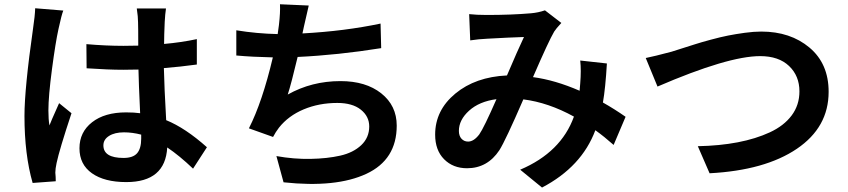

<svg xmlns="http://www.w3.org/2000/svg" viewBox="-20 -803 3946 893"><path d="M381.8 -597.7Q472.7 -589.8 553.7 -589.8Q599.6 -589.8 623 -590.8Q623 -677.7 622.1 -699.2Q622.1 -724.6 616.2 -763.7H752Q748 -737.3 746.1 -701.2Q743.2 -636.7 743.2 -598.6Q822.3 -605.5 895.5 -621.1V-502.9Q817.4 -492.2 742.2 -486.3Q744.1 -398.4 752.9 -244.1Q841.8 -208 942.4 -118.2L877.9 -18.6Q814.5 -79.1 757.8 -117.2Q749 43.9 567.4 43.9Q465.8 43.9 407.7 2.9Q349.6 -38.1 349.6 -113.3Q349.6 -188.5 408.2 -234.4Q466.8 -280.3 566.4 -280.3Q604.5 -280.3 631.8 -276.4Q625 -420.9 624 -479.5Q612.3 -479.5 588.9 -479Q565.4 -478.5 553.7 -478.5Q483.4 -478.5 382.8 -485.4ZM93.8 -263.7Q93.8 -390.6 133.8 -670.9Q142.6 -729.5 143.6 -764.6L274.4 -753.9Q266.6 -735.4 252 -668Q238.3 -606.4 221.7 -481Q205.1 -355.5 205.1 -289.1Q205.1 -247.1 210 -219.7Q212.9 -229.5 254.9 -323.2L312.5 -276.4Q255.9 -105.5 243.2 -44.9Q237.3 -17.6 237.3 0Q238.3 5.9 238.8 19.5Q239.3 33.2 239.3 40L131.8 47.9Q93.8 -84 93.8 -263.7ZM460.9 -127Q460.9 -68.4 554.7 -68.4Q598.6 -68.4 617.7 -90.3Q636.7 -112.3 636.7 -158.2V-176.8Q595.7 -187.5 556.6 -187.5Q513.7 -187.5 487.3 -170.9Q460.9 -154.3 460.9 -127Z M1416 -777.3Q1412.1 -762.7 1393.6 -679.7Q1388.7 -655.3 1386.7 -647.5Q1584 -658.2 1750 -693.4L1752.9 -579.1Q1551.8 -546.9 1364.3 -538.1Q1335 -415 1318.4 -363.3Q1429.7 -425.8 1563.5 -425.8Q1681.6 -425.8 1753.4 -368.7Q1825.2 -311.5 1825.2 -218.8Q1825.2 -60.5 1684.1 5.4Q1543 71.3 1298.8 44.9L1265.6 -77.1Q1346.7 -62.5 1424.3 -64Q1502 -65.4 1562.5 -79.1Q1623 -92.8 1660.2 -127.9Q1697.3 -163.1 1697.3 -214.8Q1697.3 -261.7 1658.2 -293Q1619.1 -324.2 1548.8 -324.2Q1463.9 -324.2 1392.6 -294.4Q1321.3 -264.6 1277.3 -209Q1261.7 -188.5 1250 -166L1137.7 -206.1Q1200.2 -329.1 1249 -536.1Q1153.3 -538.1 1079.1 -544.9V-662.1Q1174.8 -646.5 1271.5 -644.5Q1275.4 -671.9 1277.3 -686.5Q1284.2 -746.1 1282.2 -783.2Z M2162.1 -737.3Q2197.3 -733.4 2243.2 -733.4Q2359.4 -733.4 2449.2 -741.2Q2483.4 -744.1 2514.6 -754.9L2590.8 -696.3Q2565.4 -668.9 2557.6 -656.2Q2532.2 -613.3 2459 -444.3Q2561.5 -430.7 2675.8 -380.9L2678.7 -416Q2683.6 -475.6 2678.7 -521.5L2802.7 -507.8Q2795.9 -392.6 2784.2 -326.2Q2837.9 -295.9 2889.6 -259.8L2834 -128.9Q2790 -168 2749 -197.3Q2685.5 -27.3 2501 69.3L2399.4 -13.7Q2589.8 -94.7 2649.4 -260.7Q2530.3 -326.2 2414.1 -340.8Q2331.1 -149.4 2302.7 -104.5Q2247.1 -20.5 2152.3 -20.5Q2086.9 -20.5 2045.4 -62.5Q2003.9 -104.5 2003.9 -176.8Q2003.9 -290 2097.7 -367.7Q2191.4 -445.3 2337.9 -452.1Q2388.7 -571.3 2417 -630.9Q2409.2 -630.9 2340.8 -627.9Q2272.5 -625 2247.1 -623Q2205.1 -621.1 2167 -615.2ZM2114.3 -194.3Q2114.3 -170.9 2126.5 -157.7Q2138.7 -144.5 2157.2 -144.5Q2183.6 -144.5 2209 -177.7Q2230.5 -208 2289.1 -341.8Q2209 -331.1 2161.6 -288.1Q2114.3 -245.1 2114.3 -194.3Z M2983.4 -533.2Q3022.5 -541 3103.5 -562.5Q3108.4 -564.5 3149.4 -577.1Q3190.4 -589.8 3214.4 -597.7Q3238.3 -605.5 3285.2 -618.2Q3332 -630.9 3366.7 -637.7Q3401.4 -644.5 3443.8 -650.4Q3486.3 -656.2 3520.5 -656.2Q3656.2 -656.2 3745.1 -581.5Q3834 -506.8 3834 -376Q3834 -210.9 3686 -110.8Q3538.1 -10.7 3280.3 2.9L3225.6 -123Q3327.1 -125 3411.1 -141.1Q3495.1 -157.2 3560.5 -187.5Q3626 -217.8 3662.1 -266.1Q3698.2 -314.5 3698.2 -377.9Q3698.2 -450.2 3649.9 -496.1Q3601.6 -542 3515.6 -542Q3366.2 -542 3038.1 -400.4Z"/></svg>

Font: Min Sans Bold
Style: Regular
Weight: 700
Designer: Jinseong-Kim, NotoSansCJK, Nunito
Foundry: Jinseong-Kim
Version: Version 1.400;Glyphs 3.1.2 (3151)